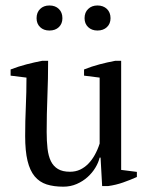

<svg xmlns="http://www.w3.org/2000/svg" viewBox="-20 -684 540 715"><path d="M73.7 -177.2Q73.7 -233.9 76.2 -287.4Q78.6 -340.8 78.6 -395L19.5 -402.3V-425.3Q48.3 -436.5 78.4 -444.3Q108.4 -452.1 136.7 -457.5H159.2Q159.2 -390.6 156.5 -324.5Q153.8 -258.3 153.8 -192.9Q153.8 -158.2 157 -130.6Q160.2 -103 169.4 -84Q178.7 -64.9 195.8 -54.7Q212.9 -44.4 240.7 -44.4Q261.2 -44.4 278.1 -52.2Q294.9 -60.1 308.6 -74Q322.3 -87.9 333 -107.2Q343.8 -126.5 351.1 -149.4V-395L293 -402.3V-425.3Q320.8 -436.5 350.3 -444.3Q379.9 -452.1 408.7 -457.5H431.2V-51.3L489.7 -43.9V-24.9Q464.8 -13.7 438.2 -4.4Q411.6 4.9 383.3 8.8H360.4L354.5 -97.2H351.1Q346.7 -78.6 335.2 -59.6Q323.7 -40.5 306.2 -24.7Q288.6 -8.8 265.6 1.2Q242.7 11.2 215.8 11.2Q180.2 11.2 153.6 2.7Q127 -5.9 109.1 -27.3Q91.3 -48.8 82.5 -85.2Q73.7 -121.6 73.7 -177.2ZM116.2 -616.2Q116.2 -637.7 129.4 -650.6Q142.6 -663.6 164.1 -663.6Q186 -663.6 199.2 -650.6Q212.4 -637.7 212.4 -616.2Q212.4 -595.7 199.2 -583Q186 -570.3 164.1 -570.3Q142.6 -570.3 129.4 -583Q116.2 -595.7 116.2 -616.2ZM294.9 -616.2Q294.9 -637.7 308.3 -650.6Q321.8 -663.6 342.8 -663.6Q364.7 -663.6 378.2 -650.6Q391.6 -637.7 391.6 -616.2Q391.6 -595.7 378.2 -583Q364.7 -570.3 342.8 -570.3Q321.8 -570.3 308.3 -583Q294.9 -595.7 294.9 -616.2Z"/></svg>

Font: PT Astra Serif
Style: Regular
Weight: 400
Designer: A.Korolkova, I. Chaeva
Foundry: ParaType Ltd
Version: Version 1.002